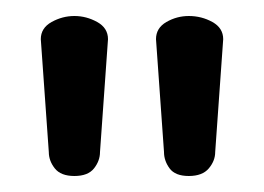

<svg xmlns="http://www.w3.org/2000/svg" viewBox="-20 -788 330 240"><path d="M216 -568Q199 -568 192 -577.5Q185 -587 185 -598L175 -739Q175 -753 188 -760.5Q201 -768 216 -768Q232 -768 245.5 -760.5Q259 -753 259 -739L249 -598Q249 -587 241 -577.5Q233 -568 216 -568ZM73 -568Q56 -568 48.5 -577.5Q41 -587 41 -598L31 -739Q31 -753 44.5 -760.5Q58 -768 73 -768Q88 -768 101.5 -760.5Q115 -753 115 -739L105 -598Q105 -587 97.5 -577.5Q90 -568 73 -568Z"/></svg>

Font: Dosis ExtraLight SemiBold
Style: Regular
Weight: 600
Version: Version 3.001; ttfautohint (v1.8.2)